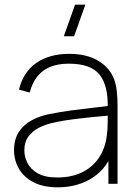

<svg xmlns="http://www.w3.org/2000/svg" viewBox="-20 -785 582 820"><path d="M296.5 -630H252.5L300.5 -765H344.5ZM227 15Q164 15 122.5 -7Q81 -29 60.5 -65Q40 -101 40 -143Q40 -190.5 60.8 -221.8Q81.5 -253 115 -271Q148.5 -289 187 -297Q234 -306.5 287.8 -313.8Q341.5 -321 387 -326Q432.5 -331 455 -334L440 -324Q442.5 -419.5 405.2 -466.2Q368 -513 274 -513Q206 -513 164.8 -482.8Q123.5 -452.5 107 -390L61 -402Q79 -477 134.8 -516Q190.5 -555 276 -555Q351 -555 401 -524.5Q451 -494 469 -442Q476 -422 479 -393.5Q482 -365 482 -338V0H443V-148L463 -147Q441.5 -70 377.5 -27.5Q313.5 15 227 15ZM225 -27Q283.5 -27 328.2 -48Q373 -69 400.8 -108.8Q428.5 -148.5 436 -204Q440 -232 440 -264Q440 -296 440 -310L462 -293Q435.5 -290.5 388.8 -286.2Q342 -282 290 -275.2Q238 -268.5 196 -258Q171.5 -252 145.5 -239Q119.5 -226 101.8 -202.5Q84 -179 84 -142Q84 -116 97 -89.5Q110 -63 140.8 -45Q171.5 -27 225 -27Z"/></svg>

Font: Manrope ExtraLight
Style: Regular
Weight: 200
Designer: Mikhail Sharanda
Foundry: Mikhail Sharanda
Version: Version 4.505